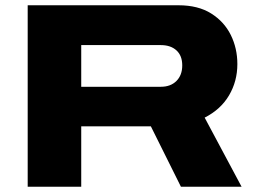

<svg xmlns="http://www.w3.org/2000/svg" viewBox="-20 -708 973 728"><path d="M85 0V-688H657Q731 -688 780.5 -657Q830 -626 855 -575.5Q880 -525 880 -465Q880 -400 848.5 -346.5Q817 -293 756 -262L896 0H666L552 -229H288V0ZM288 -379H590Q627 -379 649 -401Q671 -423 671 -460Q671 -497 649 -517Q627 -537 590 -537H288Z"/></svg>

Font: Archivo Expanded ExtraBold
Style: Regular
Weight: 800
Width: 7
Designer: Hector Gatti
Foundry: Omnibus-Type
Version: Version 2.001; ttfautohint (v1.8.3)